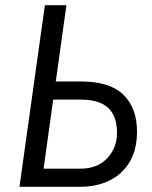

<svg xmlns="http://www.w3.org/2000/svg" viewBox="-20 -720 586 740"><path d="M55 0 153 -700H236L195 -406H291Q404 -406 456 -354.5Q508 -303 508 -213Q508 -143 479.5 -95.5Q451 -48 401.5 -24Q352 0 288 0ZM148 -70H291Q355 -70 393 -110Q431 -150 431 -208Q431 -272 397 -304Q363 -336 291 -336H185Z"/></svg>

Font: Finlandica
Style: Italic
Weight: 400
Italic angle: -8°
Designer: Niklas Ekholm, Juho Hiilivirta, Jaakko Suomalainen
Foundry: Helsinki Type Studio
Version: Version 1.064